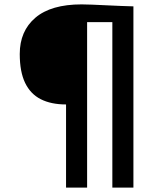

<svg xmlns="http://www.w3.org/2000/svg" viewBox="-20 -855 724 875"><path d="M281 0V-379Q213 -379 166 -402.8Q119 -426.5 94.5 -477.2Q70 -528 70 -609Q70 -713.5 141.2 -774.2Q212.5 -835 352 -835Q369.5 -835 400 -833.8Q430.5 -832.5 465.8 -830.8Q501 -829 533.8 -827.8Q566.5 -826.5 588 -826V0H492V-754H377V0Z"/></svg>

Font: Tracken
Style: Regular
Weight: 400
Designer: Eben Sorkin
Foundry: Eben Sorkin
Version: Version 2.001